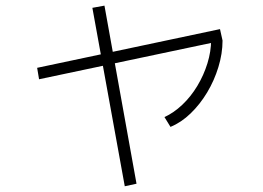

<svg xmlns="http://www.w3.org/2000/svg" viewBox="-20 -643 920 672"><path d="M116.7 -365.6 110 -405.6 750 -541.1 758.9 -501.1ZM416.7 8.9 303.3 -615.6 345.6 -623.3 457.8 0ZM555.6 -233.3Q587.8 -247.8 617.8 -276.1Q647.8 -304.4 670.6 -342.2Q693.3 -380 706.1 -421.7Q718.9 -463.3 718.9 -503.3L758.9 -501.1Q758.9 -455.6 744.4 -408.3Q730 -361.1 705 -319.4Q680 -277.8 647.2 -246.1Q614.4 -214.4 576.7 -198.9Z"/></svg>

Font: Paperlogy 2 ExtraLight
Style: Regular
Weight: 250
Designer: redesigned by Lee Juim, glyphs from Gmarket Sans & Montserrat
Foundry: PT&
Version: Version 1.001